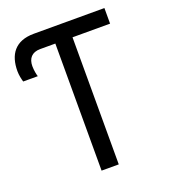

<svg xmlns="http://www.w3.org/2000/svg" viewBox="-132 -809 794 903"><g transform="rotate(-20 265.0 -357.0)"><path d="M221 0H307V-636H495V-714H142C47 -714 9 -657 9 -575C9 -555 14 -533 18 -520H91C88 -529 83 -551 83 -573C83 -611 103 -636 145 -636H221Z"/></g></svg>

Font: Noto Sans Mono Condensed
Style: Regular
Weight: 400
Width: 3
Designer: Monotype Design Team
Foundry: Monotype Imaging Inc.
Version: Version 2.014